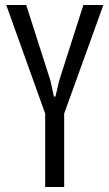

<svg xmlns="http://www.w3.org/2000/svg" viewBox="-20 -749 438 769"><path d="M161 -294 5 -729H85L182 -426L196 -362H202L217 -426L314 -729H394L237 -294V0H161Z"/></svg>

Font: Mona Sans Condensed
Style: Regular
Weight: 400
Width: 3
Designer: Deni Anggara
Foundry: GitHub
Version: Version 2.000